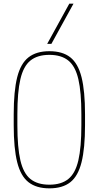

<svg xmlns="http://www.w3.org/2000/svg" viewBox="-20 -1020 540 1050"><path d="M250 10Q179 10 136 -23.5Q93 -57 74 -133Q55 -209 55 -335V-395Q55 -522 74 -597.5Q93 -673 136 -706.5Q179 -740 250 -740Q322 -740 364.5 -706.5Q407 -673 426 -597.5Q445 -522 445 -395V-335Q445 -209 426 -133Q407 -57 364.5 -23.5Q322 10 250 10ZM250 -10Q315 -10 353.5 -41Q392 -72 408.5 -143Q425 -214 425 -335V-395Q425 -516 408.5 -587Q392 -658 353.5 -689Q315 -720 250 -720Q185 -720 146.5 -689Q108 -658 91.5 -587Q75 -516 75 -395V-335Q75 -214 91.5 -143Q108 -72 146.5 -41Q185 -10 250 -10ZM261 -780H238L359 -1000H382Z"/></svg>

Font: M PLUS Code Latin Thin
Style: Regular
Weight: 250
Designer: Coji Morishita
Foundry: UNDERFOREST DESIGN
Version: Version 1.002; ttfautohint (v1.8.3)